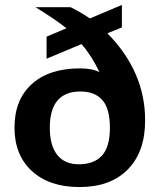

<svg xmlns="http://www.w3.org/2000/svg" viewBox="-20 -754 651 783"><path d="M418 -618.2Q571.8 -461.9 571.8 -264.2V-262.2Q571.8 -134.8 501.2 -63Q430.7 8.8 304.2 8.8Q181.6 8.8 110.4 -56.2Q39.1 -121.1 39.1 -233.9Q39.1 -347.2 109.6 -411.1Q180.2 -475.1 306.2 -475.1Q357.4 -475.1 385.7 -459.5Q354.5 -525.9 312.5 -574.2L169.9 -514.6V-604.5L251 -638.7Q208 -673.3 125 -724.6H268.1Q314.9 -701.2 346.2 -678.7L477.1 -733.9V-642.1ZM428.2 -232.9Q428.2 -311 397.5 -345.9Q366.7 -380.9 308.1 -380.9Q183.1 -380.9 183.1 -232.9Q183.1 -160.6 213.4 -122.3Q243.7 -84 301.8 -84Q362.8 -84 395.5 -119.1Q428.2 -154.3 428.2 -232.9Z"/></svg>

Font: Liberation Sans
Style: Bold
Weight: 700
Designer: Steve Matteson
Foundry: Ascender Corporation
Version: Version 2.1.5